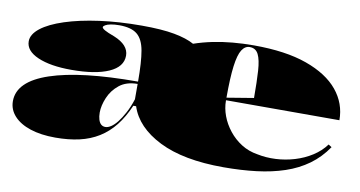

<svg xmlns="http://www.w3.org/2000/svg" viewBox="-59 -656 1523 812"><g transform="rotate(10 703.0 -250.0)"><path d="M213 15Q151 15 105.5 0Q60 -15 35 -42.5Q10 -70 10 -106Q10 -191 141 -235Q272 -279 517 -279Q517 -363 508.5 -411Q500 -459 474.5 -479.5Q449 -500 398 -500Q377 -500 361.5 -497Q346 -494 338 -489Q330 -484 330 -480Q330 -475 342 -468Q354 -461 384 -450Q448 -424 448 -378Q448 -330 390.5 -304.5Q333 -279 230 -279Q140 -279 86 -302.5Q32 -326 32 -367Q32 -397 66.5 -424Q101 -451 164 -471.5Q227 -492 310.5 -503.5Q394 -515 492 -515Q578 -515 632 -505Q686 -495 718 -477Q756 -490 797 -498.5Q838 -507 882.5 -511Q927 -515 973 -515Q1110 -515 1201 -482.5Q1292 -450 1338 -394Q1384 -338 1384 -266H897V-264Q897 -232 909 -199.5Q921 -167 944 -138Q967 -109 998 -89.5Q1029 -70 1067 -64Q1105 -56 1146.5 -58Q1188 -60 1228 -72Q1268 -84 1301.5 -105.5Q1335 -127 1357 -157L1371 -148Q1339 -101 1295.5 -69.5Q1252 -38 1197 -19.5Q1142 -1 1076.5 7Q1011 15 935 15Q763 15 659 -37Q555 -89 527 -175H515Q493 -124 464.5 -88Q436 -52 399 -29Q362 -6 316 4.5Q270 15 213 15ZM414 -66Q425 -66 438 -74.5Q451 -83 464.5 -100Q478 -117 492 -143Q506 -169 517 -203V-269Q469 -269 439 -245Q409 -221 394.5 -186.5Q380 -152 380 -122Q380 -105 384 -92Q388 -79 395.5 -72.5Q403 -66 414 -66ZM897 -277 1012 -296Q1012 -366 1009 -412.5Q1006 -459 994.5 -482Q983 -505 957 -505Q937 -505 923.5 -484Q910 -463 903.5 -413Q897 -363 897 -277Z"/></g></svg>

Font: Kalnia SemiExpanded
Style: Bold
Weight: 700
Width: 6
Designer: Frida Medrano
Foundry: Frida Medrano
Version: Version 1.105